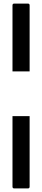

<svg xmlns="http://www.w3.org/2000/svg" viewBox="-20 -905 236 1076"><path d="M136 151H60Q50 151 50 141V-254H146V141Q146 151 136 151ZM50 -505V-875Q50 -885 60 -885H136Q146 -885 146 -875V-505Z"/></svg>

Font: Kanalisirung
Style: Regular
Weight: 500
Designer: Peter Wiegel
Foundry: Peter Wiegel
Version: 1.000